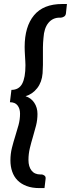

<svg xmlns="http://www.w3.org/2000/svg" viewBox="-20 -790 354 958"><path d="M314 -770 309 -723Q307.5 -711.5 298.8 -706.8Q290 -702 284 -702H278Q243 -702 221.5 -675.8Q200 -649.5 197 -601.5Q194.5 -577 194.2 -554Q194 -531 194.2 -509.2Q194.5 -487.5 194.2 -466.2Q194 -445 192.5 -424.5Q189 -380 165.5 -350Q142 -320 107.5 -310Q135.5 -301 151.2 -277Q167 -253 167 -221.5Q167 -192 160 -164Q153 -136 144.5 -108Q136 -80 129 -51Q122 -22 122 8.5Q122 41 137.2 60.8Q152.5 80.5 181.5 80.5H188Q194 80.5 201.5 85.8Q209 91 207.5 102.5L202 148.5H177Q140 148.5 112.8 138.2Q85.5 128 67.5 109.8Q49.5 91.5 40.8 66Q32 40.5 32 10.5Q32 -22.5 39.5 -52.2Q47 -82 56 -110.2Q65 -138.5 72.5 -166.2Q80 -194 80 -223Q80 -248 67.5 -264Q55 -280 29.5 -280L37 -341.5Q74 -341.5 90.5 -372Q107 -402.5 107 -465Q107 -474 106.2 -485.8Q105.5 -497.5 104.8 -510Q104 -522.5 103.5 -534.2Q103 -546 103 -555.5Q103 -657.5 149.8 -713.8Q196.5 -770 290 -770Z"/></svg>

Font: Lato 2
Style: Italic
Weight: 600
Italic angle: -7°
Designer: Lukasz Dziedzic with Adam Twardoch and Botio Nikoltchev
Foundry: tyPoland Lukasz Dziedzic
Version: Version 2.015; 2015-08-06; http://www.latofonts.com/